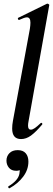

<svg xmlns="http://www.w3.org/2000/svg" viewBox="-20 -745 287 1041"><path d="M46 -48Q46 -68 50 -89L142 -589Q145 -609 145 -622Q145 -651 126 -651Q114 -651 84 -637H83Q78 -637 77 -642.5Q76 -648 80 -649L235 -725H237Q241 -725 244.5 -722Q248 -719 247 -717L135 -89Q132 -74 132 -64Q132 -42 147 -42Q157 -42 169.5 -51Q182 -60 200 -77Q202 -79 204 -79Q207 -79 209 -75.5Q211 -72 208 -69Q174 -29 148 -10Q122 9 94 9Q46 9 46 -48ZM31 276Q27 276 25 271.5Q23 267 26 265Q78 234 85 198L87 182Q87 160 71 156L104 137Q105 159 96.5 170Q88 181 68 181Q42 181 28.5 164.5Q15 148 15 126Q15 102 31 85.5Q47 69 76 69Q105 69 119.5 86Q134 103 134 131Q134 175 106 212.5Q78 250 33 275Z"/></svg>

Font: Cormorant Infant
Style: Bold Italic
Weight: 700
Italic angle: -10°
Designer: Christian Thalmann (Catharsis Fonts)
Foundry: Catharsis Fonts
Version: Version 4.000